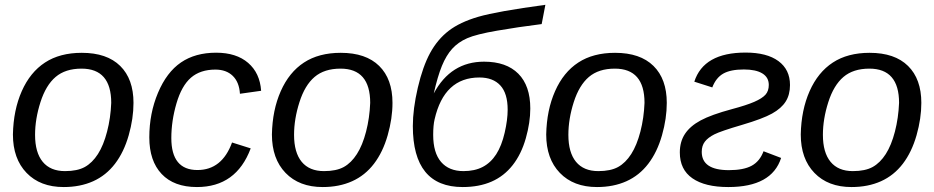

<svg xmlns="http://www.w3.org/2000/svg" viewBox="-20 -753 3809 783"><path d="M524.4 -333.5Q524.4 -270 504.9 -201.4Q485.4 -132.8 449 -85.2Q412.6 -37.6 359.9 -13.9Q307.1 9.8 239.7 9.8Q144 9.8 88.4 -47.9Q32.7 -105.5 32.7 -204.6Q34.7 -304.2 68.8 -381.3Q103 -458.5 163.6 -498Q224.1 -537.6 313.5 -537.6Q416 -537.6 470.2 -484.1Q524.4 -430.7 524.4 -333.5ZM433.6 -333.5Q433.6 -473.1 312.5 -473.1Q246.6 -473.1 206.8 -439.2Q167 -405.3 145 -336.4Q123 -267.6 123 -203.1Q123 -130.9 154.3 -93Q185.5 -55.2 245.1 -55.2Q295.4 -55.2 325.9 -72Q356.4 -88.9 379.4 -124.8Q402.3 -160.6 416.7 -216.3Q431.2 -272 433.6 -333.5Z M785.2 -59.6Q885.3 -59.6 926.3 -171.9L1002.4 -147.9Q943.4 9.8 783.2 9.8Q689.5 9.8 639.2 -43.5Q588.9 -96.7 588.9 -192.9Q588.9 -290.5 624.3 -374.5Q659.7 -458.5 718 -498.3Q776.4 -538.1 861.3 -538.1Q943.8 -538.1 991.9 -496.6Q1040 -455.1 1044.9 -382.8L958.5 -370.6Q955.6 -418 929.2 -443.6Q902.8 -469.2 858.4 -469.2Q796.9 -469.2 758.8 -436.3Q720.7 -403.3 699.7 -331.5Q678.7 -259.8 678.7 -189.9Q678.7 -59.6 785.2 -59.6Z M1580.6 -333.5Q1580.6 -270 1561 -201.4Q1541.5 -132.8 1505.1 -85.2Q1468.8 -37.6 1416 -13.9Q1363.3 9.8 1295.9 9.8Q1200.2 9.8 1144.5 -47.9Q1088.9 -105.5 1088.9 -204.6Q1090.8 -304.2 1125 -381.3Q1159.2 -458.5 1219.7 -498Q1280.3 -537.6 1369.6 -537.6Q1472.2 -537.6 1526.4 -484.1Q1580.6 -430.7 1580.6 -333.5ZM1489.7 -333.5Q1489.7 -473.1 1368.7 -473.1Q1302.7 -473.1 1262.9 -439.2Q1223.1 -405.3 1201.2 -336.4Q1179.2 -267.6 1179.2 -203.1Q1179.2 -130.9 1210.4 -93Q1241.7 -55.2 1301.3 -55.2Q1351.6 -55.2 1382.1 -72Q1412.6 -88.9 1435.5 -124.8Q1458.5 -160.6 1472.9 -216.3Q1487.3 -272 1489.7 -333.5Z M1935.1 -437Q1791.5 -437 1752.4 -266.6Q1746.6 -242.2 1746.6 -203.1Q1746.6 -129.9 1778.8 -92.5Q1811 -55.2 1870.1 -55.2Q1916 -55.2 1948.7 -72.3Q1981.4 -89.4 2003.7 -124Q2025.9 -158.7 2038.1 -211.7Q2050.3 -264.6 2050.3 -305.7Q2050.3 -372.1 2020.5 -404.5Q1990.7 -437 1935.1 -437ZM1954.1 -501.5Q2044.9 -501.5 2093.8 -452.4Q2142.6 -403.3 2142.6 -310.5Q2142.6 -253.4 2124.3 -189Q2106 -124.5 2070.8 -79.6Q2035.6 -34.7 1984.9 -12.5Q1934.1 9.8 1866.7 9.8Q1663.6 9.8 1663.6 -238.8Q1663.6 -308.1 1683.8 -395Q1704.1 -481.9 1734.1 -537.1Q1764.2 -592.3 1809.8 -627.4Q1855.5 -662.6 1930.7 -684.6Q2005.9 -706.5 2204.1 -733.4L2189 -654.8Q2091.8 -642.6 2007.1 -627.9Q1922.4 -613.3 1885.5 -597.2Q1848.6 -581.1 1824.2 -554.2Q1799.8 -527.3 1782.2 -484.4Q1764.6 -441.4 1749 -372.1Q1818.4 -501.5 1954.1 -501.5Z M2699.2 -333.5Q2699.2 -270 2679.7 -201.4Q2660.2 -132.8 2623.8 -85.2Q2587.4 -37.6 2534.7 -13.9Q2481.9 9.8 2414.6 9.8Q2318.8 9.8 2263.2 -47.9Q2207.5 -105.5 2207.5 -204.6Q2209.5 -304.2 2243.7 -381.3Q2277.8 -458.5 2338.4 -498Q2398.9 -537.6 2488.3 -537.6Q2590.8 -537.6 2645 -484.1Q2699.2 -430.7 2699.2 -333.5ZM2608.4 -333.5Q2608.4 -473.1 2487.3 -473.1Q2421.4 -473.1 2381.6 -439.2Q2341.8 -405.3 2319.8 -336.4Q2297.9 -267.6 2297.9 -203.1Q2297.9 -130.9 2329.1 -93Q2360.4 -55.2 2419.9 -55.2Q2470.2 -55.2 2500.7 -72Q2531.2 -88.9 2554.2 -124.8Q2577.1 -160.6 2591.6 -216.3Q2606 -272 2608.4 -333.5Z M3013.7 -469.7Q2959.5 -469.7 2929.7 -452.9Q2899.9 -436 2884.8 -396.5L2811.5 -419.9Q2849.6 -538.6 3020.5 -538.6Q3107.4 -538.6 3154.5 -503.9Q3201.7 -469.2 3201.7 -406.2Q3201.7 -366.7 3184.1 -338.9Q3166.5 -311 3128.4 -289.8Q3090.3 -268.6 3007.3 -244.1Q2919.4 -218.3 2893.3 -205.1Q2867.2 -191.9 2854.5 -175.3Q2841.8 -158.7 2841.8 -133.8Q2841.8 -59.1 2952.6 -59.1Q3012.2 -59.1 3045.4 -77.1Q3078.6 -95.2 3093.8 -136.2L3165.5 -108.9Q3127.4 9.8 2950.2 9.8Q2855 9.8 2803.7 -25.9Q2752.4 -61.5 2752.4 -131.3Q2752.4 -175.3 2773.4 -207Q2794.4 -238.8 2837.4 -262Q2880.4 -285.2 2965.3 -308.1Q3023.9 -323.7 3055.9 -337.6Q3087.9 -351.6 3101.6 -366.7Q3115.2 -381.8 3115.2 -406.7Q3115.2 -437.5 3088.9 -453.6Q3062.5 -469.7 3013.7 -469.7Z M3737.3 -333.5Q3737.3 -270 3717.8 -201.4Q3698.2 -132.8 3661.9 -85.2Q3625.5 -37.6 3572.8 -13.9Q3520 9.8 3452.6 9.8Q3356.9 9.8 3301.3 -47.9Q3245.6 -105.5 3245.6 -204.6Q3247.6 -304.2 3281.7 -381.3Q3315.9 -458.5 3376.5 -498Q3437 -537.6 3526.4 -537.6Q3628.9 -537.6 3683.1 -484.1Q3737.3 -430.7 3737.3 -333.5ZM3646.5 -333.5Q3646.5 -473.1 3525.4 -473.1Q3459.5 -473.1 3419.7 -439.2Q3379.9 -405.3 3357.9 -336.4Q3335.9 -267.6 3335.9 -203.1Q3335.9 -130.9 3367.2 -93Q3398.4 -55.2 3458 -55.2Q3508.3 -55.2 3538.8 -72Q3569.3 -88.9 3592.3 -124.8Q3615.2 -160.6 3629.6 -216.3Q3644 -272 3646.5 -333.5Z"/></svg>

Font: Liberation Sans
Style: Italic
Weight: 400
Italic angle: -12°
Designer: Steve Matteson
Foundry: Ascender Corporation
Version: Version 2.1.5